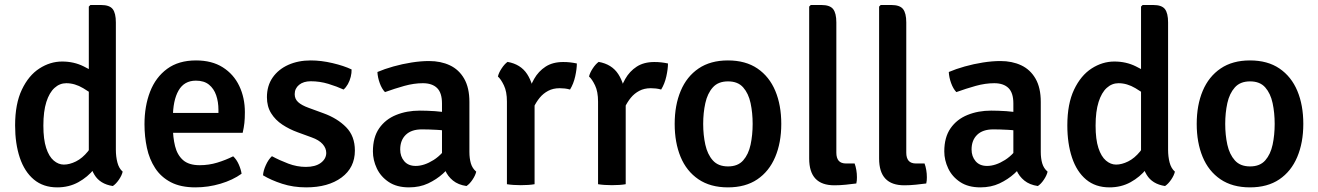

<svg xmlns="http://www.w3.org/2000/svg" viewBox="-20 -756 5410 788"><path d="M455.5 -141.5Q455.5 -113.5 461.8 -89.2Q468 -65 483.5 -51.5Q480 -36 468 -18.5Q456 -1 443 7.5Q390.5 -0.5 367.5 -38.8Q344.5 -77 344.5 -128V-729L351 -735.5H394.5Q429.5 -735.5 442.5 -718.8Q455.5 -702 455.5 -664ZM42 -241.5Q42 -330 69.8 -388.2Q97.5 -446.5 141.8 -475Q186 -503.5 235 -503.5Q283.5 -503.5 323.5 -483.5Q363.5 -463.5 398.5 -439.5L384.5 -351.5Q355.5 -374 321.2 -394.2Q287 -414.5 252 -414.5Q225 -414.5 203.8 -395.2Q182.5 -376 170.2 -337.5Q158 -299 158 -240.5Q158 -184 169.5 -148.8Q181 -113.5 200.5 -97Q220 -80.5 242 -80.5Q265.5 -80.5 291.8 -93.5Q318 -106.5 341 -134.8Q364 -163 376.5 -209L401 -130Q392.5 -95 366.2 -62.2Q340 -29.5 301.5 -8.2Q263 13 215 13Q157.5 13 119 -19.2Q80.5 -51.5 61.2 -109Q42 -166.5 42 -241.5Z M644.5 -211V-292.5H876.5V-305.5Q876.5 -338 867.2 -365Q858 -392 837.8 -408.5Q817.5 -425 784 -425Q736 -425 712.8 -384.5Q689.5 -344 689.5 -271.5V-236.5Q689.5 -192.5 698.5 -156.2Q707.5 -120 731.2 -99Q755 -78 799.5 -78Q837 -78 871.5 -88.5Q906 -99 937 -114.5Q951 -101.5 960 -81Q969 -60.5 971.5 -43Q935.5 -17 885 -2Q834.5 13 782 13Q721.5 13 681 -8.2Q640.5 -29.5 616.8 -66Q593 -102.5 583 -149Q573 -195.5 573 -246Q573 -320.5 596 -379.8Q619 -439 666 -473.5Q713 -508 784.5 -508Q849.5 -508 894.2 -479.8Q939 -451.5 962 -403.2Q985 -355 985 -295.5Q985 -269.5 983 -251.2Q981 -233 976 -211Z M1059.5 -36.5Q1060.5 -55 1071 -78.2Q1081.5 -101.5 1096 -115Q1127.5 -98 1163.2 -84.5Q1199 -71 1235.5 -71Q1274 -71 1296.2 -87.2Q1318.5 -103.5 1319 -128Q1319 -148 1304 -164.8Q1289 -181.5 1259.5 -192L1202 -213Q1167.5 -225.5 1138.8 -244.5Q1110 -263.5 1092.8 -291.2Q1075.5 -319 1075.5 -357Q1075.5 -404 1099 -437.8Q1122.5 -471.5 1163.2 -489.8Q1204 -508 1255.5 -508Q1298 -508 1344.8 -497Q1391.5 -486 1423 -471Q1423.5 -457 1419.5 -440.8Q1415.5 -424.5 1407.8 -410.8Q1400 -397 1390 -388.5Q1363 -401 1327.8 -411.8Q1292.5 -422.5 1255.5 -422.5Q1225.5 -422.5 1207.5 -407.8Q1189.5 -393 1189.5 -369.5Q1189.5 -350 1203.5 -337Q1217.5 -324 1246.5 -313.5L1308 -291Q1364.5 -270.5 1400.5 -234Q1436.5 -197.5 1436.5 -138Q1436.5 -68 1381.8 -27.5Q1327 13 1236.5 13Q1183.5 13 1138 -1.8Q1092.5 -16.5 1059.5 -36.5Z M1510.5 -134.5Q1510.5 -192.5 1536.2 -229.5Q1562 -266.5 1605.8 -284.2Q1649.5 -302 1703 -302Q1730 -302 1765 -299.8Q1800 -297.5 1830 -291V-215.5Q1804.5 -221.5 1771.5 -223.2Q1738.5 -225 1711.5 -225Q1668.5 -225 1645.5 -202.8Q1622.5 -180.5 1622.5 -142.5Q1622.5 -114 1639 -94.5Q1655.5 -75 1686 -75Q1721 -75 1759.8 -99.5Q1798.5 -124 1825 -171L1842 -88.5Q1824 -67 1797.8 -43.2Q1771.5 -19.5 1737 -3.2Q1702.5 13 1658.5 13Q1608.5 13 1575.5 -9Q1542.5 -31 1526.5 -65Q1510.5 -99 1510.5 -134.5ZM1934.5 -51.5Q1931 -36 1919.2 -18.5Q1907.5 -1 1894.5 7.5Q1860.5 2.5 1839 -15Q1817.5 -32.5 1807 -57.2Q1796.5 -82 1794 -108V-331.5Q1794 -375 1773.8 -394.8Q1753.5 -414.5 1715.5 -414.5Q1679 -414.5 1639.5 -403.5Q1600 -392.5 1560 -378Q1547 -391.5 1538.5 -415Q1530 -438.5 1529 -460.5Q1558 -473 1594.5 -483.2Q1631 -493.5 1669.2 -499.5Q1707.5 -505.5 1741 -505.5Q1789 -505.5 1826.2 -488Q1863.5 -470.5 1885 -433.2Q1906.5 -396 1906.5 -337.5V-132.5Q1906.5 -106 1912.5 -85.5Q1918.5 -65 1934.5 -51.5Z M2347.5 -495.5Q2347.5 -473.5 2340.8 -442.8Q2334 -412 2319.5 -388.5Q2309 -391.5 2298.2 -392.8Q2287.5 -394 2277 -394Q2250 -394 2229.8 -383.2Q2209.5 -372.5 2195 -354.8Q2180.5 -337 2170 -314.8Q2159.5 -292.5 2152 -270L2136.5 -290Q2137.5 -326.5 2146 -363.8Q2154.5 -401 2172.2 -432.2Q2190 -463.5 2219.2 -482.5Q2248.5 -501.5 2291.5 -501.5Q2307 -501.5 2320 -500Q2333 -498.5 2347.5 -495.5ZM2023.5 -442Q2027 -457.5 2038.8 -475.2Q2050.5 -493 2063 -502Q2117 -492.5 2143.5 -451.8Q2170 -411 2174 -348.5V0Q2163 2 2148 3Q2133 4 2117.5 4Q2102.5 4 2087.5 3Q2072.5 2 2060.5 0V-339Q2060.5 -380 2048.2 -405.5Q2036 -431 2023.5 -442Z M2721.5 -495.5Q2721.5 -473.5 2714.8 -442.8Q2708 -412 2693.5 -388.5Q2683 -391.5 2672.2 -392.8Q2661.5 -394 2651 -394Q2624 -394 2603.8 -383.2Q2583.5 -372.5 2569 -354.8Q2554.5 -337 2544 -314.8Q2533.5 -292.5 2526 -270L2510.5 -290Q2511.5 -326.5 2520 -363.8Q2528.5 -401 2546.2 -432.2Q2564 -463.5 2593.2 -482.5Q2622.5 -501.5 2665.5 -501.5Q2681 -501.5 2694 -500Q2707 -498.5 2721.5 -495.5ZM2397.5 -442Q2401 -457.5 2412.8 -475.2Q2424.5 -493 2437 -502Q2491 -492.5 2517.5 -451.8Q2544 -411 2548 -348.5V0Q2537 2 2522 3Q2507 4 2491.5 4Q2476.5 4 2461.5 3Q2446.5 2 2434.5 0V-339Q2434.5 -380 2422.2 -405.5Q2410 -431 2397.5 -442Z M3186.5 -247.5Q3186.5 -170.5 3161.5 -111.5Q3136.5 -52.5 3088 -19.8Q3039.5 13 2967.5 13Q2895.5 13 2846.5 -20.2Q2797.5 -53.5 2773.2 -112.2Q2749 -171 2749 -247.5Q2749 -324.5 2773.8 -383.2Q2798.5 -442 2847.2 -475Q2896 -508 2967.5 -508Q3040 -508 3088.8 -474.8Q3137.5 -441.5 3162 -383Q3186.5 -324.5 3186.5 -247.5ZM2866 -247.5Q2866 -202 2874.8 -162.2Q2883.5 -122.5 2905.5 -97.8Q2927.5 -73 2968 -73Q3008.5 -73 3030.2 -97.8Q3052 -122.5 3060.5 -162.2Q3069 -202 3069 -247.5Q3069 -293 3060.5 -332.8Q3052 -372.5 3030.2 -397.2Q3008.5 -422 2968 -422Q2927.5 -422 2905.5 -397.2Q2883.5 -372.5 2874.8 -332.8Q2866 -293 2866 -247.5Z M3487.5 -85Q3492 -73 3494.5 -58.2Q3497 -43.5 3497 -28.5Q3497 -22 3496.5 -15.5Q3496 -9 3494.5 -3Q3476 -0.5 3451.5 2Q3427 4.5 3404.5 4.5Q3352.5 4.5 3326.8 -22.8Q3301 -50 3301 -105.5V-729L3307.5 -735.5H3351Q3386 -735.5 3399.2 -718.8Q3412.5 -702 3412.5 -664V-129.5Q3412.5 -107.5 3422.2 -96.2Q3432 -85 3452.5 -85Z M3774.5 -85Q3779 -73 3781.5 -58.2Q3784 -43.5 3784 -28.5Q3784 -22 3783.5 -15.5Q3783 -9 3781.5 -3Q3763 -0.5 3738.5 2Q3714 4.5 3691.5 4.5Q3639.5 4.5 3613.8 -22.8Q3588 -50 3588 -105.5V-729L3594.5 -735.5H3638Q3673 -735.5 3686.2 -718.8Q3699.5 -702 3699.5 -664V-129.5Q3699.5 -107.5 3709.2 -96.2Q3719 -85 3739.5 -85Z M3855.5 -134.5Q3855.5 -192.5 3881.2 -229.5Q3907 -266.5 3950.8 -284.2Q3994.5 -302 4048 -302Q4075 -302 4110 -299.8Q4145 -297.5 4175 -291V-215.5Q4149.5 -221.5 4116.5 -223.2Q4083.5 -225 4056.5 -225Q4013.5 -225 3990.5 -202.8Q3967.5 -180.5 3967.5 -142.5Q3967.5 -114 3984 -94.5Q4000.5 -75 4031 -75Q4066 -75 4104.8 -99.5Q4143.5 -124 4170 -171L4187 -88.5Q4169 -67 4142.8 -43.2Q4116.5 -19.5 4082 -3.2Q4047.5 13 4003.5 13Q3953.5 13 3920.5 -9Q3887.5 -31 3871.5 -65Q3855.5 -99 3855.5 -134.5ZM4279.5 -51.5Q4276 -36 4264.2 -18.5Q4252.5 -1 4239.5 7.5Q4205.5 2.5 4184 -15Q4162.5 -32.5 4152 -57.2Q4141.5 -82 4139 -108V-331.5Q4139 -375 4118.8 -394.8Q4098.5 -414.5 4060.5 -414.5Q4024 -414.5 3984.5 -403.5Q3945 -392.5 3905 -378Q3892 -391.5 3883.5 -415Q3875 -438.5 3874 -460.5Q3903 -473 3939.5 -483.2Q3976 -493.5 4014.2 -499.5Q4052.5 -505.5 4086 -505.5Q4134 -505.5 4171.2 -488Q4208.5 -470.5 4230 -433.2Q4251.5 -396 4251.5 -337.5V-132.5Q4251.5 -106 4257.5 -85.5Q4263.5 -65 4279.5 -51.5Z M4774 -141.5Q4774 -113.5 4780.2 -89.2Q4786.5 -65 4802 -51.5Q4798.5 -36 4786.5 -18.5Q4774.5 -1 4761.5 7.5Q4709 -0.5 4686 -38.8Q4663 -77 4663 -128V-729L4669.5 -735.5H4713Q4748 -735.5 4761 -718.8Q4774 -702 4774 -664ZM4360.5 -241.5Q4360.5 -330 4388.2 -388.2Q4416 -446.5 4460.2 -475Q4504.5 -503.5 4553.5 -503.5Q4602 -503.5 4642 -483.5Q4682 -463.5 4717 -439.5L4703 -351.5Q4674 -374 4639.8 -394.2Q4605.5 -414.5 4570.5 -414.5Q4543.5 -414.5 4522.2 -395.2Q4501 -376 4488.8 -337.5Q4476.5 -299 4476.5 -240.5Q4476.5 -184 4488 -148.8Q4499.5 -113.5 4519 -97Q4538.5 -80.5 4560.5 -80.5Q4584 -80.5 4610.2 -93.5Q4636.5 -106.5 4659.5 -134.8Q4682.5 -163 4695 -209L4719.5 -130Q4711 -95 4684.8 -62.2Q4658.5 -29.5 4620 -8.2Q4581.5 13 4533.5 13Q4476 13 4437.5 -19.2Q4399 -51.5 4379.8 -109Q4360.5 -166.5 4360.5 -241.5Z M5329 -247.5Q5329 -170.5 5304 -111.5Q5279 -52.5 5230.5 -19.8Q5182 13 5110 13Q5038 13 4989 -20.2Q4940 -53.5 4915.8 -112.2Q4891.5 -171 4891.5 -247.5Q4891.5 -324.5 4916.2 -383.2Q4941 -442 4989.8 -475Q5038.5 -508 5110 -508Q5182.5 -508 5231.2 -474.8Q5280 -441.5 5304.5 -383Q5329 -324.5 5329 -247.5ZM5008.5 -247.5Q5008.5 -202 5017.2 -162.2Q5026 -122.5 5048 -97.8Q5070 -73 5110.5 -73Q5151 -73 5172.8 -97.8Q5194.5 -122.5 5203 -162.2Q5211.5 -202 5211.5 -247.5Q5211.5 -293 5203 -332.8Q5194.5 -372.5 5172.8 -397.2Q5151 -422 5110.5 -422Q5070 -422 5048 -397.2Q5026 -372.5 5017.2 -332.8Q5008.5 -293 5008.5 -247.5Z"/></svg>

Font: Signika Light Medium
Style: Regular
Weight: 500
Version: Version 2.003;gftools[0.9.32]